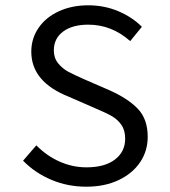

<svg xmlns="http://www.w3.org/2000/svg" viewBox="-20 -692 640 724"><path d="M67 -86 117 -144Q155 -105 204 -83Q253 -61 306 -61Q375 -61 413.5 -90.5Q452 -120 452 -169Q452 -201 437.5 -221.5Q423 -242 401 -254.5Q379 -267 334 -286L240 -327Q98 -383 98 -497Q98 -547 125.5 -587Q153 -627 202 -649.5Q251 -672 313 -672Q373 -672 425.5 -650Q478 -628 515 -591L471 -537Q401 -599 313 -599Q253 -599 218 -573Q183 -547 183 -502Q183 -473 199.5 -453Q216 -433 237.5 -421.5Q259 -410 300 -392L392 -352Q462 -321 499.5 -282Q537 -243 537 -176Q537 -123 508.5 -80.5Q480 -38 427.5 -13Q375 12 305 12Q235 12 173.5 -14Q112 -40 67 -86Z"/></svg>

Font: Office Code Pro
Style: Regular
Weight: 400
Designer: Nathan Rutzky & Paul D. Hunt
Foundry: Adobe Systems Incorporated
Version: Version 1.004